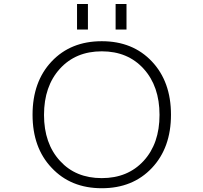

<svg xmlns="http://www.w3.org/2000/svg" viewBox="-20 -952 1040 982"><path d="M287.1 -128.9Q367.2 -41 500.5 -41Q633.8 -41 714.8 -129.4Q795.9 -217.8 795.9 -364.3Q795.9 -510.7 714.8 -600.1Q633.8 -689.5 500.5 -689.5Q367.2 -689.5 286.1 -600.1Q205.1 -510.7 205.1 -364.3Q205.1 -217.8 287.1 -128.9ZM244.1 -93.8Q146.5 -196.3 146.5 -365.2Q146.5 -534.2 244.1 -637.7Q341.8 -741.2 500.5 -741.2Q659.2 -741.2 756.8 -637.7Q854.5 -534.2 854.5 -365.2Q854.5 -196.3 756.8 -92.8Q659.2 10.7 500.5 10.7Q341.8 10.7 244.1 -93.8ZM374 -800.8V-931.6H429.7V-800.8ZM571.3 -800.8V-931.6H627V-800.8Z"/></svg>

Font: GenEi Gothic M Light
Style: Regular
Weight: 300
Designer: o_tamon (Modified); [Source Han Sans]
Ryoko NISHIZUKA  (kana & ideographs); Paul D. Hunt (Latin, Greek & Cyrillic); Wenl
Version: Version 1.1a;Original Version 1.004